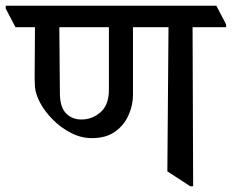

<svg xmlns="http://www.w3.org/2000/svg" viewBox="-48 -640 809 670"><path d="M273 -158Q235 -158 200 -176Q165 -194 137 -222Q109 -250 92.5 -280.5Q76 -311 74 -337Q73 -351 73 -363Q73 -375 73 -386Q73 -418 73.5 -461Q74 -504 74 -545H6L-28 -610V-620H707L741 -555V-545H624L626 10H616L536 -42L540 -545H416V-308Q416 -273 400.5 -238Q385 -203 353.5 -180.5Q322 -158 273 -158ZM159 -545 161 -315Q161 -267 182 -245Q203 -223 236 -223Q274 -223 303 -248.5Q332 -274 332 -326V-545Z"/></svg>

Font: Tiro Devanagari Hindi
Style: Regular
Weight: 400
Designer: Devanagari: John Hudson & Fiona Ross. Latin: John Hudson.
Foundry: Tiro Typeworks Ltd.
Version: Version 1.52